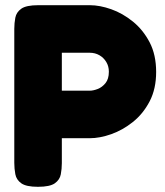

<svg xmlns="http://www.w3.org/2000/svg" viewBox="-20 -711 635 739"><path d="M126 8Q81 8 62 -5.5Q43 -19 39 -40.5Q35 -62 35 -84V-600Q35 -622 39 -643Q43 -664 62 -677.5Q81 -691 127 -691H326Q364 -691 408 -675.5Q452 -660 491.5 -628Q531 -596 556 -548Q581 -500 581 -434Q581 -369 556 -321Q531 -273 491.5 -241.5Q452 -210 408 -194.5Q364 -179 325 -179H218V-83Q218 -61 214 -40Q210 -19 191 -5.5Q172 8 126 8ZM218 -362H326Q339 -362 356 -368.5Q373 -375 386 -391Q399 -407 399 -435Q399 -456 389 -472.5Q379 -489 362.5 -498.5Q346 -508 325 -508H218Z"/></svg>

Font: Fredoka Light
Style: Bold
Weight: 700
Version: Version 2.001